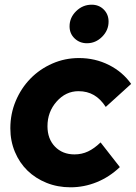

<svg xmlns="http://www.w3.org/2000/svg" viewBox="-20 -786 578 817"><path d="M297 -129Q328 -129 354.5 -141.5Q381 -154 408 -180L490 -75Q446 -33 392 -11Q338 11 280 11Q225 11 178 -8Q131 -27 97 -60Q63 -93 43.5 -139.5Q24 -186 24 -240Q24 -302 47 -356.5Q70 -411 109.5 -451.5Q149 -492 202.5 -515.5Q256 -539 316 -539Q385 -539 443.5 -509.5Q502 -480 538 -429L430 -331Q408 -365 379.5 -381.5Q351 -398 314 -398Q260 -398 221 -354Q182 -310 182 -249Q182 -195 214 -162Q246 -129 297 -129ZM350 -602Q319 -602 297.5 -622.5Q276 -643 276 -674Q276 -711 304 -738.5Q332 -766 370 -766Q401 -766 421.5 -745.5Q442 -725 442 -694Q442 -657 414.5 -629.5Q387 -602 350 -602Z"/></svg>

Font: Red Hat Display Black
Style: Italic
Weight: 900
Italic angle: -12°
Designer: Pentagram / MCKL
Foundry: Pentagram / MCKL
Version: Version 1.003; Red Hat Display Black Italic